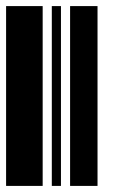

<svg xmlns="http://www.w3.org/2000/svg" viewBox="-20 -610 370 630"><path d="M0 0V-590H120V0ZM150 0V-590H180V0ZM210 0V-590H300V0Z"/></svg>

Font: Libre Barcode 128 Text
Style: Regular
Weight: 400
Version: Version 1.005; ttfautohint (v1.8.3)